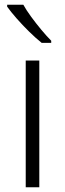

<svg xmlns="http://www.w3.org/2000/svg" viewBox="-20 -852 273 806"><path d="M145 -66H88V-598H145ZM78 -832Q90 -810 110.5 -782Q131 -754 153.5 -727Q176 -700 195 -681V-672H155Q130 -692 102 -719.5Q74 -747 49.5 -775Q25 -803 10 -824V-832Z"/></svg>

Font: Noto Sans Malayalam UI Light
Style: Regular
Weight: 300
Designer: Jelle Bosma - Monotype Design Team
Foundry: Monotype Imaging Inc.
Version: Version 2.104; ttfautohint (v1.8.4.7-5d5b)